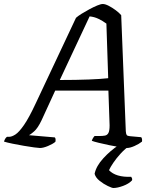

<svg xmlns="http://www.w3.org/2000/svg" viewBox="-52 -740 783 960"><path d="M148 0Q141 0 118.5 -3Q96 -6 67 -11Q38 -16 11 -21.5Q-16 -27 -32 -32Q-27 -49 -17 -56H-6Q7 -56 25 -67.5Q43 -79 68 -115Q93 -151 127 -224L328 -651Q338 -660 356.5 -671.5Q375 -683 395.5 -694Q416 -705 434 -712.5Q452 -720 462 -720Q474 -720 491.5 -711Q509 -702 526.5 -689Q544 -676 554 -664L577 -84Q578 -70 581.5 -65Q585 -60 598 -59L654 -54Q660 -47 658 -32Q643 -20 620.5 -10Q598 0 582 0Q573 0 548.5 -4Q524 -8 495 -14Q466 -20 441.5 -26Q417 -32 407 -36Q409 -43 413 -49.5Q417 -56 421 -60H447Q461 -60 472.5 -62Q484 -64 490 -75Q496 -86 496 -113L490 -287H224L156 -139Q137 -99 118.5 -83Q100 -67 93 -64L222 -53Q228 -47 225 -31Q212 -20 188 -10Q164 0 148 0ZM247 -340Q329 -340 392 -342.5Q455 -345 489 -349L480 -622Q461 -636 440 -646Q419 -656 396 -658ZM515 200Q508 200 487 190Q466 180 446 164Q426 148 421 129Q429 90 465 51Q501 12 541 -14L601 -15Q574 3 552 27Q530 51 514.5 74Q499 97 493 111Q527 147 604 144Q606 147 608 151.5Q610 156 608 162Q592 179 563.5 189.5Q535 200 515 200Z"/></svg>

Font: Texturina
Style: Italic
Weight: 400
Italic angle: -11°
Designer: Guillermo Torres Carreño
Foundry: Omnibus-Type
Version: Version 1.002; ttfautohint (v1.8.3)